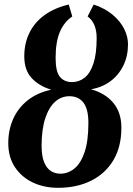

<svg xmlns="http://www.w3.org/2000/svg" viewBox="-20 -840 602 870"><path d="M243.5 11Q179.5 11 128.5 -13.2Q77.5 -37.5 47.5 -82.8Q17.5 -128 17.5 -191Q17.5 -252 40 -301.8Q62.5 -351.5 105.8 -385.8Q149 -420 212 -433.5Q155.5 -451 122.8 -487Q90 -523 90 -585Q90 -643 113 -690.5Q136 -738 181 -771Q226 -804 291.5 -819.5L307.5 -765.5Q270 -740 251 -694.8Q232 -649.5 232 -577Q232 -515 251.8 -491.5Q271.5 -468 306 -468Q338.5 -468 363.8 -488.2Q389 -508.5 403.5 -552.5Q418 -596.5 418 -668Q418 -701 407.8 -725.8Q397.5 -750.5 377 -765.5L404.5 -819.5Q456.5 -802 491 -772.8Q525.5 -743.5 542.8 -708.8Q560 -674 560 -639.5Q560 -586 539 -543Q518 -500 480.5 -472Q443 -444 392.5 -435.5Q457 -417.5 493.5 -373.8Q530 -330 530 -261.5Q530 -174 493.2 -113.2Q456.5 -52.5 392 -20.8Q327.5 11 243.5 11ZM253.5 -53Q288 -53 317 -76.2Q346 -99.5 363.2 -150.2Q380.5 -201 380.5 -283Q380.5 -346 358 -375Q335.5 -404 294.5 -404Q257.5 -404 229.2 -378.5Q201 -353 184.8 -303Q168.5 -253 168.5 -180Q168.5 -132.5 180.2 -104.5Q192 -76.5 211 -64.8Q230 -53 253.5 -53Z"/></svg>

Font: Merriweather 20pt ExtraBold
Style: Italic
Weight: 800
Italic angle: -7.8°
Version: Version 2.101